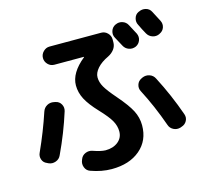

<svg xmlns="http://www.w3.org/2000/svg" viewBox="-123 -957 1245 1167"><g transform="rotate(-15 500.0 -373.5)"><path d="M266.6 -747.1H591.8Q615.2 -747.1 631.8 -730Q648.4 -712.9 648.4 -690.4V-671.9Q648.4 -647.5 633.8 -627.9Q619.1 -608.4 595.7 -596.7Q549.8 -575.2 524.9 -546.9Q500 -518.6 500 -490.2Q500 -460 517.6 -429.2Q535.2 -398.4 582 -344.7Q640.6 -277.3 663.6 -232.9Q686.5 -188.5 686.5 -139.6Q686.5 -43.9 619.1 13.2Q551.8 70.3 440.4 70.3Q377 70.3 309.6 45.9Q287.1 38.1 278.3 15.1Q269.5 -7.8 279.3 -30.3L281.2 -35.2Q289.1 -56.6 311 -65.9Q333 -75.2 355.5 -67.4Q402.3 -50.8 432.6 -49.8Q481.4 -49.8 512.2 -74.7Q543 -99.6 543 -139.6Q543 -173.8 524.9 -206.5Q506.8 -239.3 456.1 -293Q404.3 -347.7 382.3 -390.1Q360.4 -432.6 360.4 -476.6Q360.4 -555.7 452.1 -629.9Q453.1 -630.9 453.1 -631.8Q453.1 -632.8 452.1 -632.8H266.6Q243.2 -632.8 226.6 -649.9Q210 -667 210 -689.9Q210 -712.9 227.1 -730Q244.1 -747.1 266.6 -747.1ZM688.5 -772.5H689.5Q710.9 -783.2 733.4 -775.9Q755.9 -768.6 766.6 -748Q777.3 -728.5 799.8 -685.5Q809.6 -664.1 801.8 -642.6Q793.9 -621.1 773.4 -611.3Q751 -601.6 729 -609.4Q707 -617.2 696.3 -637.7Q692.4 -646.5 664.1 -697.3Q653.3 -716.8 660.2 -739.3Q667 -761.7 688.5 -772.5ZM924.8 -789.1Q958 -725.6 959 -723.6Q969.7 -702.1 962.4 -680.7Q955.1 -659.2 933.6 -649.4L930.7 -647.5Q909.2 -637.7 887.2 -645Q865.2 -652.3 853.5 -672.9Q847.7 -682.6 836.9 -703.6Q826.2 -724.6 821.3 -735.4Q810.5 -754.9 816.9 -777.8Q823.2 -800.8 843.8 -810.5L846.7 -811.5Q868.2 -822.3 891.1 -816.4Q914.1 -810.5 924.8 -789.1ZM908.2 -65.4Q884.8 -58.6 863.8 -69.3Q842.8 -80.1 835.9 -101.6Q790 -231.4 732.4 -341.8Q721.7 -361.3 728.5 -383.3Q735.4 -405.3 755.9 -415L763.7 -418.9Q786.1 -428.7 809.1 -420.9Q832 -413.1 842.8 -390.6Q906.2 -268.6 952.1 -137.7Q960 -115.2 949.2 -95.2Q938.5 -75.2 916 -68.4ZM69.3 -67.4Q46.9 -76.2 39.6 -97.7Q32.2 -119.1 42 -139.6Q95.7 -257.8 133.8 -373Q141.6 -396.5 161.6 -407.7Q181.6 -418.9 205.1 -414.1L214.8 -412.1Q238.3 -407.2 249.5 -386.7Q260.7 -366.2 253.9 -343.8Q214.8 -218.8 155.3 -92.8Q145.5 -70.3 122.1 -62Q98.6 -53.7 77.1 -63.5Z"/></g></svg>

Font: Rounded Mgen+ 1mn bold
Style: Bold
Weight: 700
Designer: [Source Han Sans]
Ryoko NISHIZUKA  (kana & ideographs); Paul D. Hunt (Latin, Greek & Cyrillic); Wenlong ZHANG  (bopomofo
Version: Version 1.059.20150602